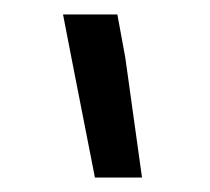

<svg xmlns="http://www.w3.org/2000/svg" viewBox="-20 -767 290 265"><path d="M111 -522 80 -680 67 -747H142L153 -687L176 -522Z"/></svg>

Font: Freesentation 4 Regular
Style: Regular
Weight: 400
Designer: glyphs from Roboto by Christian Robertson / Hangul glyphs from Noto Sans CJK(Source Han Sans) by Jang Soo-young and Kang
Foundry: PT&
Version: Version 2.001